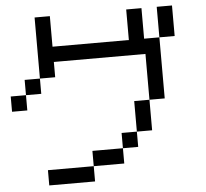

<svg xmlns="http://www.w3.org/2000/svg" viewBox="-60 -981 1119 1044"><g transform="rotate(-5 500.0 -458.5)"><path d="M750 -916.7V-750H833.3V-416.7H750V-666.7H250V-583.3H166.7V-916.7H250V-750H666.7V-916.7ZM0 -416.7V-500H83.3V-416.7ZM750 -416.7V-250H666.7V-416.7ZM166.7 0V-83.3H416.7V0ZM916.7 -916.7V-750H833.3V-916.7ZM166.7 -583.3V-500H83.3V-583.3ZM666.7 -166.7H583.3V-250H666.7ZM416.7 -83.3V-166.7H583.3V-83.3Z"/></g></svg>

Font: Galmuri11 Regular
Style: Regular
Weight: 400
Designer: Minseo Lee (Quiple)
Version: Version 2.356;hotconv 1.1.0;makeotfexe 2.6.0 DEVELOPMENT